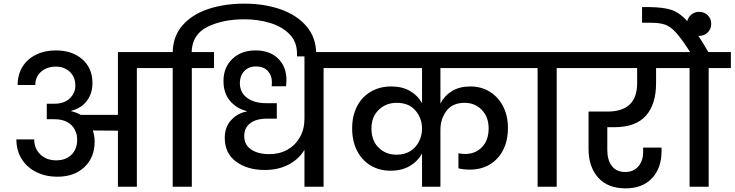

<svg xmlns="http://www.w3.org/2000/svg" viewBox="-20 -1026 4036 1055"><path d="M854 -740V-652H732V0H628V-308L490 -309Q500 -280 500 -248Q500 -161 444 -108Q388 -55 296 -55Q230 -55 178.5 -81Q127 -107 98.5 -153.5Q70 -200 70 -260H168Q168 -210 201.5 -177.5Q235 -145 289 -145Q342 -145 373 -176Q404 -207 404 -258Q404 -287 393 -309H391V-314Q359 -371 278 -371H237V-456H278Q333 -456 363.5 -485.5Q394 -515 394 -556Q394 -603 363.5 -631.5Q333 -660 287 -660Q239 -660 206.5 -632.5Q174 -605 174 -559H77Q77 -616 103.5 -659Q130 -702 178 -725.5Q226 -749 287 -749Q377 -749 432.5 -700Q488 -651 488 -570Q488 -513 458 -472.5Q428 -432 371 -417V-415Q399 -409 423 -395H628V-740Z M1323 -1006Q1433 -1006 1522.5 -974.5Q1612 -943 1664.5 -881Q1717 -819 1717 -733V-716H1612V-731Q1612 -797 1570 -839Q1528 -881 1462 -900.5Q1396 -920 1323 -920Q1204 -920 1120 -878.5Q1036 -837 1033 -740H1156V-652H1034V0H929V-652H807V-740H929Q931 -828 983.5 -887.5Q1036 -947 1124.5 -976.5Q1213 -1006 1323 -1006Z M1878 -652H1758V0H1653V-203Q1622 -151 1565.5 -121.5Q1509 -92 1435 -92Q1339 -92 1277 -138Q1215 -184 1215 -268Q1215 -329 1251 -367Q1287 -405 1335 -413V-416Q1281 -429 1244.5 -471Q1208 -513 1208 -581Q1208 -656 1257 -702.5Q1306 -749 1384 -749Q1463 -749 1508.5 -704Q1554 -659 1554 -587Q1554 -574 1552 -552H1473L1474 -575Q1474 -612 1451 -636.5Q1428 -661 1387 -661Q1346 -661 1322 -635Q1298 -609 1298 -570Q1298 -517 1338 -488Q1378 -459 1443 -459H1501V-374H1447Q1387 -374 1354.5 -348.5Q1322 -323 1322 -279Q1322 -230 1360 -204.5Q1398 -179 1460 -179Q1516 -179 1559.5 -203.5Q1603 -228 1628 -272.5Q1653 -317 1653 -374V-740H1878Z M2400 -652V-457Q2422 -500 2463.5 -525.5Q2505 -551 2564 -551Q2625 -551 2672 -521.5Q2719 -492 2745 -440.5Q2771 -389 2771 -323Q2771 -252 2744 -200.5Q2717 -149 2670 -121.5Q2623 -94 2563 -94Q2527 -94 2499 -101V-184Q2514 -180 2536 -180Q2592 -180 2628.5 -217.5Q2665 -255 2665 -321Q2665 -383 2627.5 -422Q2590 -461 2533 -461Q2467 -461 2433.5 -417Q2400 -373 2400 -312V0H2299V-183Q2276 -140 2232 -114Q2188 -88 2126 -88Q2064 -88 2016 -117Q1968 -146 1941.5 -198.5Q1915 -251 1915 -321Q1915 -390 1942 -442Q1969 -494 2018 -522.5Q2067 -551 2130 -551Q2190 -551 2233 -526Q2276 -501 2299 -459V-652H1826V-740H2859V-652ZM2160 -176Q2205 -176 2236.5 -197Q2268 -218 2283.5 -251Q2299 -284 2299 -319Q2299 -376 2263 -418.5Q2227 -461 2160 -461Q2101 -461 2061 -422.5Q2021 -384 2021 -320Q2021 -254 2060 -215Q2099 -176 2160 -176Z M2934 0V-652H2812V-740H3161V-652H3039V0Z M3317 -327V-202Q3317 -147 3342 -114Q3367 -81 3416 -81Q3461 -81 3487.5 -111.5Q3514 -142 3514 -193V-215H3615V-196Q3615 -102 3562.5 -46.5Q3510 9 3418 9Q3319 9 3266.5 -50.5Q3214 -110 3214 -207V-413H3318Q3481 -413 3481 -569V-652H3113V-740H3695V-652H3585V-569Q3585 -453 3529 -390Q3473 -327 3355 -327Z M3996 -740V-652H3874V0H3769V-652H3647V-740H3772Q3724 -815 3693.5 -848Q3663 -881 3633.5 -891Q3604 -901 3553 -901H3508V-987H3551Q3627 -986 3671.5 -971Q3716 -956 3761.5 -904.5Q3807 -853 3872 -740Z M3888 -895Q3888 -867 3869 -848Q3850 -829 3822 -829Q3794 -829 3774.5 -848Q3755 -867 3755 -895Q3755 -923 3774.5 -942Q3794 -961 3822 -961Q3850 -961 3869 -942Q3888 -923 3888 -895Z"/></svg>

Font: Fz Poppins Med
Style: Regular
Weight: 500
Designer: Ninad Kale (Devanagari), Jonny Pinhorn (Latin)
Foundry: Indian Type Foundry
Version: Vit hóa bi Vntype.Com & FontZin.Com